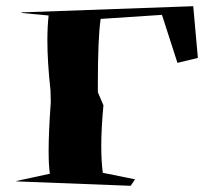

<svg xmlns="http://www.w3.org/2000/svg" viewBox="-20 -673 689 620"><path d="M402 -73 40 -87 30 -88 141 -112Q137 -139 137 -186Q137 -247 144 -343L143 -382Q133 -472 133 -543Q133 -587 137 -623L51 -631L49 -633L604 -653L619 -486L553 -470L503 -625L305 -612Q296 -549 296 -405V-375L314 -333Q307 -258 307 -201Q307 -152 312 -115L416 -94Z"/></svg>

Font: Xiangcui Kesong Xiangcui Kesong
Style: Regular
Weight: 400
Version: Version 1.501;March 28, 2024;FontCreator 14.0.0.2814 64-bit